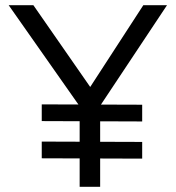

<svg xmlns="http://www.w3.org/2000/svg" viewBox="-20 -720 677 740"><path d="M287 0V-345.6L294.3 -300L13.4 -700H108.6L338.8 -368.8L318.5 -370.7L532.4 -700H623.7L353 -292.7L366 -350.9V0ZM140.9 -109.9V-174.3L528 -173V-108.6ZM140.9 -253.3V-317.7L528 -316.4V-251.9Z"/></svg>

Font: Lexend Medium
Style: Regular
Weight: 500
Designer: Bonnie Shaver-Troup, Thomas Jockin
Foundry: Lexend
Version: Version 1.005